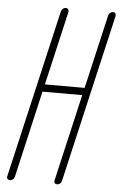

<svg xmlns="http://www.w3.org/2000/svg" viewBox="-64 -847 679 1088"><g transform="rotate(5 275.5 -303.0)"><path d="M550 -781 329 176Q327 185 319.5 191Q312 197 303 197Q294 197 289.5 191Q285 185 287 176L401 -319H175L61 176Q59 185 51 191Q43 197 34.5 197Q26 197 21 191Q16 185 18 176L239 -781Q241 -790 249 -796.5Q257 -803 266 -803Q271 -803 275.5 -800Q280 -797 281.5 -792Q283 -787 282 -781L185 -361H411L508 -781Q510 -790 517.5 -796.5Q525 -803 534 -803Q543 -803 547.5 -796.5Q552 -790 550 -781Z"/></g></svg>

Font: Soda Fountain
Style: ThinOblique
Weight: 400
Version: Version 1.0